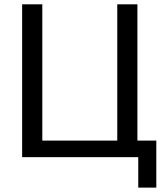

<svg xmlns="http://www.w3.org/2000/svg" viewBox="-20 -731 762 893"><path d="M623 141.6V0H83V-710.9H176.8V-77.1H525.4V-710.9H619.1V-77.1H707V141.6Z"/></svg>

Font: RobotoFlex
Style: Regular
Weight: 400
Designer: Berlow after Robertson
Foundry: Google
Version: Version 2.136